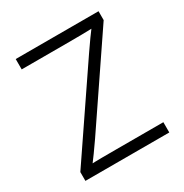

<svg xmlns="http://www.w3.org/2000/svg" viewBox="-168 -861 955 995"><g transform="rotate(-30 309.5 -364.0)"><path d="M59.1 0V-52.7L408.2 -566.4Q429.2 -597.7 452.1 -629.2Q475.1 -660.6 498 -691.4L506.3 -668Q463.4 -666.5 420.9 -666Q378.4 -665.5 335.4 -665.5H62V-727.5H557.6V-674.3L211.9 -164.6Q189.9 -132.3 166.5 -100.1Q143.1 -67.9 119.1 -36.1L110.8 -59.1Q152.8 -61 194.8 -61.3Q236.8 -61.5 278.8 -61.5H561V0Z"/></g></svg>

Font: Inter 18pt Light
Style: Regular
Weight: 300
Designer: Rasmus Andersson
Foundry: rsms
Version: Version 4.001;git-66647c0bb